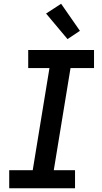

<svg xmlns="http://www.w3.org/2000/svg" viewBox="-20 -1001 540 1021"><path d="M379 0H29V-96H154L243 -639H130V-735H480V-639H355L266 -96H379ZM339 -793 225 -929 305 -981 405 -837Z"/></svg>

Font: Iosevka Oblique
Style: Bold
Weight: 700
Italic angle: -9°
Monospace: yes
Designer: Belleve Invis
Foundry: Belleve Invis
Version: Version 32.5.0; ttfautohint (v1.8.4)